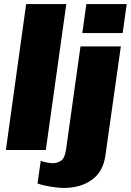

<svg xmlns="http://www.w3.org/2000/svg" viewBox="-20 -740 645 947"><path d="M9 0 109 -720H307L206 0ZM295 187Q278 187 253.5 184Q229 181 205 176Q181 171 165 165L181 53Q192 58 211 61.5Q230 65 241 65Q262 65 281 52.5Q300 40 306 -4L377 -511H576L500 26Q489 107 433 147Q377 187 295 187ZM386 -577 406 -720H605L585 -577Z"/></svg>

Font: Chivo Medium Black
Style: Italic
Weight: 900
Italic angle: -8.05°
Version: Version 2.002